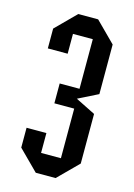

<svg xmlns="http://www.w3.org/2000/svg" viewBox="-105 -723 543 779"><g transform="rotate(15 166.5 -333.5)"><path d="M41.7 -83.3V-166.7H125V-83.3H208.3V-291.7H125V-375H208.3V-583.3H125V-500H41.7V-583.3L125 -666.7H208.3L291.7 -583.3V-375L208.3 -333.3L291.7 -291.7V-83.3L208.3 0H125Z"/></g></svg>

Font: Yulong
Style: Regular
Weight: 400
Designer: GGBotNet
Foundry: f0n7.com
Version: 1.00